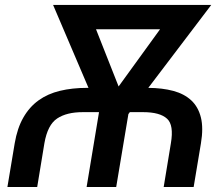

<svg xmlns="http://www.w3.org/2000/svg" viewBox="-20 -747 893 767"><path d="M9.6 0 38.7 -174.4Q49 -235.1 73.2 -277.3Q97.3 -319.6 134.1 -346.1Q170.8 -372.5 219.6 -384.2Q268.5 -396 327.4 -396H333.5L192.1 -727.3H823.9L572.4 -396Q628.6 -395.6 672.2 -383.9Q715.9 -372.2 744 -346.1Q772 -320 782.5 -277.9Q793 -235.8 782.7 -174.4L753.6 0H633.9L662.6 -174.4Q675.1 -247.5 647.4 -272.7Q619 -299 551.5 -299H498.6L492.9 -291.2L444.2 0H326L375.4 -297.9L375 -299H310.7Q246.4 -299 208.5 -273.8Q170.1 -248.6 157.3 -174.4L128.6 0ZM363.6 -630 453.8 -401.6 619.3 -630Z"/></svg>

Font: Inter P Medium
Style: Italic
Weight: 500
Italic angle: 9.39999°
Designer: Rasmus Andersson
Foundry: rsms
Version: Version 3.018;git-588b23468